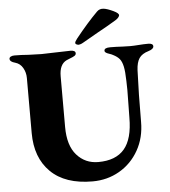

<svg xmlns="http://www.w3.org/2000/svg" viewBox="-58 -905 862 971"><g transform="rotate(-5 373.0 -419.0)"><path d="M87 -256V-536Q87 -564 73.5 -587.5Q60 -611 35 -618Q8 -625 8 -640Q8 -647 15.5 -651Q23 -655 34 -655Q69 -655 106 -652Q152 -650 171 -650Q190 -650 242 -652Q296 -654 318 -654Q344 -654 344 -639Q344 -631 336 -626Q328 -621 315.5 -616.5Q303 -612 295 -608Q258 -590 258 -530V-272Q258 -178 301 -129.5Q344 -81 410 -81Q499 -81 542.5 -132Q586 -183 586 -291Q586 -333 587 -356L588 -431Q588 -463 587 -477Q586 -525 580.5 -550.5Q575 -576 564 -589.5Q553 -603 531 -614Q524 -618 513 -621.5Q502 -625 496 -629Q490 -633 490 -639Q490 -654 520 -654Q551 -654 583 -652L621 -651Q639 -651 665 -653Q691 -655 713 -655Q738 -655 738 -640Q738 -626 712 -618Q678 -608 664 -587Q650 -566 648 -527Q643 -406 643 -265Q643 -184 607 -120.5Q571 -57 509.5 -21.5Q448 14 373 14Q234 14 160.5 -58.5Q87 -131 87 -256ZM346 -691Q346 -698 358 -713Q418 -788 470 -840Q484 -854 505 -851Q522 -849 552 -835Q582 -821 579 -810Q576 -799 559 -788Q511 -759 463 -733L386 -689Q378 -684 370 -682Q362 -680 359 -681Q346 -684 346 -691Z"/></g></svg>

Font: EB Garamond ExtraBold
Style: Regular
Weight: 800
Designer: Georg Duffner and Octavio Pardo
Foundry: Georg Duffner
Version: Version 1.000